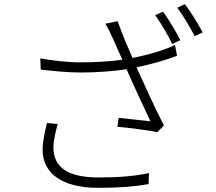

<svg xmlns="http://www.w3.org/2000/svg" viewBox="-20 -871 1040 924"><path d="M206 -279C197 -244 185 -188 185 -151C185 -36 279 33 454 33C557 33 634 26 695 15L697 -38C630 -24 559 -17 455 -17C304 -17 237 -67 237 -163C237 -192 249 -245 258 -274ZM822 -655C769 -628 691 -607 618 -592C593 -649 575 -689 546 -769L487 -757C500 -735 509 -718 525 -682C541 -644 554 -617 569 -584C505 -574 431 -571 365 -571C300 -571 231 -580 174 -590L176 -536C231 -530 303 -522 368 -522C446 -522 526 -528 589 -538C620 -466 674 -351 704 -287C669 -291 591 -300 551 -304L545 -261C603 -256 701 -243 737 -235L769 -267C726 -350 671 -472 637 -547C707 -562 782 -582 832 -603ZM727 -798C754 -760 790 -700 809 -659L848 -678C827 -720 790 -779 765 -815ZM833 -834C861 -797 894 -741 917 -697L955 -715C936 -753 897 -815 870 -851Z"/></svg>

Font: Noto Sans T Chinese Light
Style: Regular
Weight: 300
Designer: Ryoko NISHIZUKA (kana & ideographs); Paul D. Hunt (Latin, Greek & Cyrillic); Wenlong ZHANG (bopomofo); Sandoll Communica
Foundry: Adobe Systems Incorporated
Version: Version 1.000;PS 1;hotconv 1.0.78;makeotf.lib2.5.61930